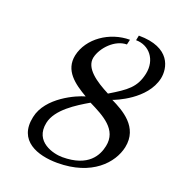

<svg xmlns="http://www.w3.org/2000/svg" viewBox="-128 -797 849 915"><g transform="rotate(20 296.5 -339.5)"><path d="M515 -532C499 -458 460 -431 377 -381C309 -416 241 -461 253 -519C265 -572 322 -632 382 -632L388 -658C285 -658 188 -591 168 -499C151 -417 215 -371 282 -332C240 -321 102 -261 80 -154C52 -25 163 12 263 12C438 12 524 -85 542 -169C565 -279 468 -330 407 -360C419 -364 565 -420 590 -536C601 -589 585 -691 421 -691L416 -666C483 -666 531 -608 515 -532ZM149 -150C164 -222 254 -277 314 -312C391 -274 473 -232 454 -143C444 -94 409 -22 276 -22C232 -22 127 -46 149 -150Z"/></g></svg>

Font: Libertinus Sans
Style: Italic
Weight: 400
Italic angle: -12°
Designer: Philipp H. Poll, Khaled Hosny
Foundry: Caleb Maclennan
Version: Version 7.050;RELEASE